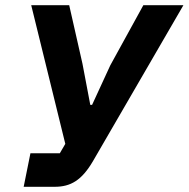

<svg xmlns="http://www.w3.org/2000/svg" viewBox="-20 -718 725 738"><path d="M71 0H190C252 0 294 -25 337 -98L685 -698H531L404 -467L334 -315H327L297 -473L246 -698H100L231 -165L210 -129H97Z"/></svg>

Font: Braiins Sans
Style: Bold Italic
Weight: 700
Italic angle: -11.31°
Designer: Mike Abbink, Paul van der Laan, Pieter van Rosmalen, Jiri Chlebus, Lubos Buracinsky
Foundry: Bold Monday, Sudetype
Version: Version 1.000;hotconv 1.0.109;makeotfexe 2.5.65596